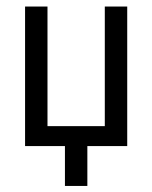

<svg xmlns="http://www.w3.org/2000/svg" viewBox="-20 -458 478 602"><path d="M128.9 -437.5V-62.5H308.6V-437.5H378.9V0H253.9V125H183.6V0H58.6V-437.5Z"/></svg>

Font: Sudo
Style: Bold
Weight: 700
Monospace: yes
Designer: Jens Kutilek
Foundry: Jens Kutilek
Version: Version 0.040